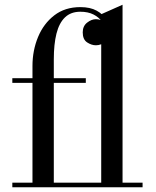

<svg xmlns="http://www.w3.org/2000/svg" viewBox="-20 -790 658 810"><path d="M117 0V-511.5Q117 -577 140.5 -633.8Q164 -690.5 209 -725.2Q254 -760 319 -760Q360.5 -760 387.8 -745Q415 -730 428.5 -707.2Q442 -684.5 442 -661Q442 -630.5 424.8 -614.8Q407.5 -599 384.5 -599Q366 -599 347.5 -611.2Q329 -623.5 329 -653.5Q329 -680 347.5 -694.5Q366 -709 384.5 -709Q405 -709 423 -696.2Q441 -683.5 441 -661H422Q422 -681 409.8 -699Q397.5 -717 374.5 -728.8Q351.5 -740.5 319 -740.5Q279 -740.5 254.2 -716.8Q229.5 -693 218.2 -648.2Q207 -603.5 207 -540V0ZM32 0V-19.5H581.5V0ZM32 -440.5V-460H342V-440.5ZM407 0V-730L497 -770V0Z"/></svg>

Font: Bodoni Moda
Style: Regular
Weight: 400
Designer: Owen Earl
Foundry: indestructible type
Version: Version 2.005